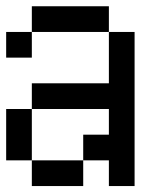

<svg xmlns="http://www.w3.org/2000/svg" viewBox="-20 -687 540 623"><path d="M0 -166.7V-333.3H83.3V-166.7ZM0 -500V-583.3H83.3V-500ZM83.3 -166.7H250V-83.3H83.3ZM83.3 -333.3V-416.7H333.3V-583.3H416.7V-83.3H333.3V-166.7H250V-250H333.3V-333.3ZM83.3 -583.3V-666.7H333.3V-583.3Z"/></svg>

Font: GalmuriMono11 Regular
Style: Regular
Weight: 400
Designer: Lee Minseo (quiple)
Version: Version 2.399;hotconv 1.1.1;makeotfexe 2.6.0 DEVELOPMENT